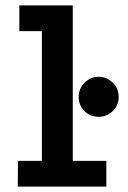

<svg xmlns="http://www.w3.org/2000/svg" viewBox="-20 -695 478 715"><path d="M46 0 47 -96H136V-579H52V-675H251V-96H376V0ZM348 -260Q316 -260 294.5 -281.5Q273 -303 273 -334Q273 -365 295 -387Q317 -409 348 -409Q378 -409 400 -387Q422 -365 422 -334Q422 -303 400 -281.5Q378 -260 348 -260Z"/></svg>

Font: Inconsolata SemiCondensed ExtraBold
Style: Regular
Weight: 800
Width: 4
Monospace: yes
Designer: Raph Levien, Cyreal, Brenton Simpson
Foundry: Raph Levien, Cyreal, Google
Version: Version 3.100; ttfautohint (v1.8.4.7-5d5b)